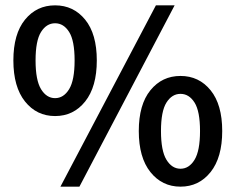

<svg xmlns="http://www.w3.org/2000/svg" viewBox="-20 -686 881 718"><path d="M186 -252Q117 -252 73.5 -306.5Q30 -361 30 -460Q30 -559 73.5 -612.5Q117 -666 186 -666Q255 -666 298.5 -612.5Q342 -559 342 -460Q342 -361 298.5 -306.5Q255 -252 186 -252ZM186 -319Q218 -319 238.5 -352.5Q259 -386 259 -460Q259 -534 238.5 -566.5Q218 -599 186 -599Q154 -599 133.5 -566.5Q113 -534 113 -460Q113 -386 133.5 -352.5Q154 -319 186 -319ZM206 12 563 -666H633L277 12ZM655 12Q586 12 542.5 -42.5Q499 -97 499 -196Q499 -295 542.5 -348.5Q586 -402 655 -402Q724 -402 767.5 -348.5Q811 -295 811 -196Q811 -97 767.5 -42.5Q724 12 655 12ZM655 -55Q687 -55 707.5 -88.5Q728 -122 728 -196Q728 -270 707.5 -302.5Q687 -335 655 -335Q623 -335 602.5 -302.5Q582 -270 582 -196Q582 -122 602.5 -88.5Q623 -55 655 -55Z"/></svg>

Font: Giro Semibold
Style: Regular
Weight: 600
Designer: Paul D. Hunt
Foundry: Adobe Systems Incorporated
Version: Version 1.000;PS 1.0;hotconv 1.0.88;makeotf.lib2.5.647800